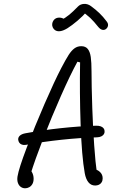

<svg xmlns="http://www.w3.org/2000/svg" viewBox="-20 -974 660 1008"><path d="M72 -48Q78.5 -88.5 120 -198.2Q161.5 -308 214.2 -429.2Q267 -550.5 301.5 -616.5Q325.5 -662.5 340.5 -685.8Q355.5 -709 371 -720.2Q386.5 -731.5 406.5 -731.5Q429 -731.5 440.8 -717Q452.5 -702.5 456.5 -674.8Q460.5 -647 460.5 -600Q460.5 -525.5 464.5 -406.5Q468 -303.5 474.5 -210.8Q481 -118 489 -64.5L464.5 -89.5Q491 -84.5 505 -71Q519 -57.5 519 -38Q519 -25.5 513.5 -16.8Q508 -8 499 -4Q490 0 479.5 0Q458 0 444.2 -17Q430.5 -34 425 -64.5Q409 -153 403.2 -321.2Q397.5 -489.5 400.5 -646.5L386.5 -650Q348.5 -580.5 299.8 -470.2Q251 -360 207.2 -247.2Q163.5 -134.5 140 -58.5L117 -89.5Q136.5 -89.5 146.5 -72.5Q156.5 -55.5 156.5 -36Q156.5 -19 150 -7.8Q143.5 3.5 133.2 9Q123 14.5 112 14.5Q99 14.5 88.8 7Q78.5 -0.5 73.8 -14.5Q69 -28.5 72 -48ZM75.5 -240.5Q74.5 -253 84.5 -262Q94.5 -271 114.5 -274.5Q204.5 -291 299.8 -301.2Q395 -311.5 483 -314Q498 -314.5 508 -311Q518 -307.5 523.2 -301.2Q528.5 -295 529 -286.5Q530 -277.5 525.8 -270.2Q521.5 -263 512.2 -258.2Q503 -253.5 489 -253Q398.5 -250.5 302.5 -240.2Q206.5 -230 116 -213.5Q104 -211.5 95 -214.8Q86 -218 81.2 -225Q76.5 -232 75.5 -240.5ZM261.5 -867.5Q270 -878.5 283 -880.8Q296 -883 307.8 -878.5Q319.5 -874 324 -866H297Q324 -880.5 343.5 -896.5Q363 -912.5 389 -939.5Q401.5 -952.5 421 -953.5Q440.5 -954.5 457.5 -942Q483.5 -923 502.8 -904.2Q522 -885.5 540 -861.5Q549 -850 547 -839Q545 -828 535.5 -821Q526.5 -815 516.2 -817.8Q506 -820.5 496 -832.5Q473 -861.5 453.8 -879.8Q434.5 -898 401.5 -920.5L439 -917Q416 -890 386.8 -865.2Q357.5 -840.5 334.5 -826Q313.5 -813 296.8 -810.5Q280 -808 268.5 -816Q261.5 -821 257.2 -829.8Q253 -838.5 254 -848.5Q255 -858.5 261.5 -867.5Z"/></svg>

Font: Monaspace Radon Var
Style: Regular
Weight: 400
Designer: Riley Cran and the Lettermatic Team
Version: Version 1.000 (Monaspace Radon Var)